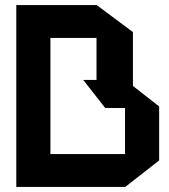

<svg xmlns="http://www.w3.org/2000/svg" viewBox="-20 -734 662 754"><path d="M178 -585V-714H359V-585ZM44 0V-129H471V0ZM44 -129V-714H178V-129ZM502 -377 440 -420H359V-714H360L502 -608ZM393 -310 307 -420H359H471V-310ZM471 0V-420H472L605 -316V-104L472 0Z"/></svg>

Font: Foldit SemiBold
Style: Regular
Weight: 600
Version: Version 1.003